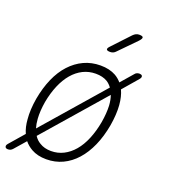

<svg xmlns="http://www.w3.org/2000/svg" viewBox="-156 -890 902 1025"><g transform="rotate(20 295.5 -377.5)"><path d="M218 10Q168 10 133 -10Q108 -24 90 -46L35 17Q29 24 22.5 27Q16 30 8 30Q3 30 -1 28.5Q-5 27 -7 23.5Q-9 20 -8.5 15Q-8 10 -2 3L70 -80Q55 -113 52 -157Q47 -209 58 -275Q70 -341 93 -393.5Q116 -446 150 -483Q184 -520 227 -540Q270 -560 321 -560Q372 -560 408 -540Q429 -528 445 -509L504 -577Q509 -584 516 -587Q523 -590 531 -590Q535 -590 539.5 -588.5Q544 -587 546 -583.5Q548 -580 547 -575Q546 -570 540 -563L466 -477Q482 -443 486 -395Q490 -343 479 -278Q467 -211 443.5 -158Q420 -105 386.5 -67.5Q353 -30 310.5 -10Q268 10 218 10ZM227 -40Q265 -40 297.5 -56.5Q330 -73 356 -103.5Q382 -134 400.5 -178.5Q419 -223 429 -278Q438 -331 436 -374Q434 -406 425 -431L128 -90Q141 -69 162 -57Q189 -40 227 -40ZM111 -126 407 -466Q395 -483 378 -494Q351 -510 312 -510Q273 -510 240 -493.5Q207 -477 181 -446.5Q155 -416 136.5 -372.5Q118 -329 108 -275Q99 -221 102 -178Q104 -149 111 -126ZM343 -645Q325 -645 322.5 -652Q320 -659 334 -673L424 -769Q432 -777 440 -781Q448 -785 458 -785Q478 -785 480 -777.5Q482 -770 467 -754L374 -659Q368 -652 360 -648.5Q352 -645 343 -645Z"/></g></svg>

Font: Maple Mono Thin
Style: Italic
Weight: 250
Italic angle: -10°
Monospace: yes
Designer: subframe7536
Version: Version 7.000